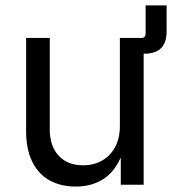

<svg xmlns="http://www.w3.org/2000/svg" viewBox="-20 -687 675 714"><path d="M460.9 -545.9H504.9Q513.7 -545.9 517.6 -549.8Q521.5 -553.7 521.5 -562.5V-667H599.6V-570.3Q599.6 -528.8 579.1 -508.1Q558.6 -487.3 516.6 -487.3H460.9ZM77.1 -199.2V-545.9H165V-206.5Q165 -143.6 198.2 -107.9Q231.4 -72.3 288.6 -72.3Q328.1 -72.3 359.1 -89.6Q390.1 -106.9 408 -140.1Q425.8 -173.3 425.8 -218.8V-545.9H514.2V0H429.2V-132.3H440.9Q417 -58.6 371.3 -25.9Q325.7 6.8 262.2 6.8Q206.1 6.8 164.6 -16.1Q123 -39.1 100.1 -85.4Q77.1 -131.8 77.1 -199.2Z"/></svg>

Font: Inter RS Variable
Style: Regular
Weight: 400
Designer: Rasmus Andersson (customised by Maria Ramos and Noel Pretorius)
Foundry: rsms
Version: Version 3.001;Glyphs 3.2.3 (3260)